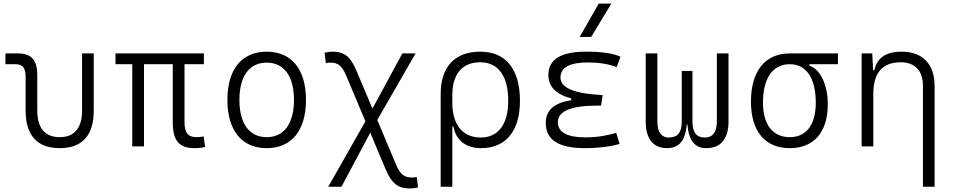

<svg xmlns="http://www.w3.org/2000/svg" viewBox="-20 -815 5313 1069"><path d="M312.5 9.8C438 9.8 502 -61 502 -200.2V-517.6H437V-200.2C437 -102.1 394.5 -51.3 312.5 -51.3C230 -51.3 187.5 -102.1 187.5 -200.2V-397C187.5 -481 154.8 -517.6 79.6 -517.6H10.3V-457.5H67.9C105.5 -457.5 122.6 -436.5 122.6 -389.2V-200.2C122.6 -61 187 9.8 312.5 9.8Z M1062 9.8C1085.9 9.8 1102.1 7.8 1122.1 3.4L1113.8 -55.2C1095.2 -52.2 1083.5 -51.3 1074.7 -51.3C1024.9 -51.3 1007.3 -76.7 1007.3 -136.7V-457.5H1115.2V-517.6H623V-457.5H716.3V0H781.7V-457.5H941.9V-131.8C941.9 -32.7 977.5 9.8 1062 9.8Z M1464.8 9.8C1603 9.8 1683.6 -87.9 1683.6 -258.8C1683.6 -429.7 1603 -527.3 1464.8 -527.3C1326.7 -527.3 1246.1 -429.7 1246.1 -258.8C1246.1 -87.9 1326.7 9.8 1464.8 9.8ZM1464.8 -51.3C1368.2 -51.3 1313 -126.5 1313 -258.8C1313 -391.1 1368.2 -466.3 1464.8 -466.3C1561.5 -466.3 1616.7 -391.1 1616.7 -258.8C1616.7 -126.5 1561.5 -51.3 1464.8 -51.3Z M2263.7 234.4C2276.9 234.4 2287.6 232.9 2307.6 228.5L2300.3 170.4C2289.6 172.9 2282.7 173.3 2273.4 173.3C2231 173.3 2207.5 156.2 2184.6 100.1L2080.6 -147L2293.9 -517.6H2220.2L2053.7 -210.4L1965.8 -418.5C1931.6 -500.5 1897.5 -527.3 1831.1 -527.3C1817.9 -527.3 1807.1 -525.9 1787.1 -521.5L1794.4 -463.4C1802.7 -465.8 1809.1 -466.3 1821.3 -466.3C1861.8 -466.3 1884.8 -448.7 1908.2 -392.1L2014.6 -139.6L1807.6 224.6H1881.3L2041.5 -76.2L2124.5 121.6C2160.2 207 2194.8 234.4 2263.7 234.4Z M2658.7 9.8C2796.4 9.8 2875 -85.4 2875 -253.9C2875 -429.7 2796.4 -527.3 2654.3 -527.3C2512.2 -527.3 2433.6 -443.4 2433.6 -292V224.6H2498.5V-109.9H2504.4C2520 -29.8 2577.1 9.8 2658.7 9.8ZM2498.5 -240.7V-287.6C2498.5 -403.3 2554.7 -468.3 2654.3 -468.3C2753.9 -468.3 2809.6 -391.6 2809.6 -253.9C2809.6 -122.6 2754.4 -49.3 2655.3 -49.3C2558.6 -49.3 2498.5 -119.1 2498.5 -240.7Z M3235.4 9.8C3313.5 9.8 3379.4 1 3429.7 -13.7L3411.1 -75.2C3369.1 -64 3319.8 -50.3 3239.3 -50.3C3136.7 -50.3 3085.9 -78.6 3085.9 -135.3C3085.9 -196.3 3160.2 -227.1 3309.6 -227.1H3326.7L3335.4 -285.6C3178.2 -293 3100.6 -325.2 3100.6 -383.3C3100.6 -439.5 3151.4 -467.3 3253.9 -467.3C3314.5 -467.3 3367.2 -459 3413.6 -441.4L3434.6 -499C3395 -518.1 3332 -527.3 3243.2 -527.3C3103 -527.3 3033.2 -484.4 3033.2 -397.9C3033.2 -333 3075.2 -289.6 3160.2 -267.1V-256.8C3065.4 -242.7 3018.6 -200.7 3018.6 -130.4C3018.6 -36.1 3090.3 9.8 3235.4 9.8ZM3207.5 -609.4H3271.5L3383.8 -794.9H3313.5Z M3913.1 9.8C3993.2 9.8 4036.1 -43 4036.1 -136.7V-517.6H3971.2V-136.7C3971.2 -81.1 3948.2 -49.3 3904.8 -49.3C3859.4 -49.3 3835.4 -74.2 3835.4 -140.1V-419.9H3775.9V-140.1C3775.9 -74.2 3751 -49.3 3703.1 -49.3C3662.1 -49.3 3640.1 -81.1 3640.1 -136.7V-517.6H3575.2V-136.7C3575.2 -43 3616.7 9.8 3693.4 9.8C3759.3 9.8 3795.9 -29.8 3803.7 -122.6H3807.1C3815.4 -29.8 3849.6 9.8 3913.1 9.8Z M4377.4 9.8C4512.2 9.8 4588.9 -79.1 4588.9 -235.8C4588.9 -343.8 4545.4 -432.1 4486.8 -448.7V-457.5H4645.5V-517.6H4377.4C4240.2 -517.6 4161.1 -419.9 4161.1 -249C4161.1 -84 4239.3 9.8 4377.4 9.8ZM4377.4 -51.3C4282.7 -51.3 4228 -120.6 4228 -242.7C4228 -379.9 4281.7 -457.5 4377.4 -457.5C4469.7 -457.5 4522 -379.9 4522 -242.7C4522 -120.6 4469.2 -51.3 4377.4 -51.3Z M5118.7 224.6H5183.6V-336.9C5183.6 -458 5116.7 -527.3 5000.5 -527.3C4912.6 -527.3 4862.8 -493.2 4848.1 -423.8H4841.3L4836.4 -517.6H4777.3V0H4842.3V-292.5C4842.3 -410.2 4894 -468.3 4995.1 -468.3C5072.8 -468.3 5118.7 -421.4 5118.7 -338.4Z"/></svg>

Font: Cascadia Mono NF Light
Style: Regular
Weight: 300
Monospace: yes
Designer: Aaron Bell
Foundry: Saja Typeworks
Version: Version 2404.023